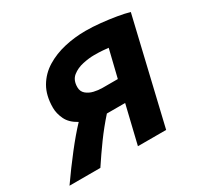

<svg xmlns="http://www.w3.org/2000/svg" viewBox="-158 -679 841 819"><g transform="rotate(-30 262.5 -269.0)"><path d="M-36 0Q8 -63 52.5 -120Q97 -177 134 -216Q97 -236 83 -265.5Q69 -295 69 -323Q69 -383 93 -424Q117 -465 158 -490Q199 -515 249.5 -526.5Q300 -538 353 -538Q388 -538 427 -534Q466 -530 501.5 -524Q537 -518 561 -511L440 0H301L346 -187H270Q267 -187 263 -187Q259 -187 256 -187Q216 -142 182.5 -96Q149 -50 116 0ZM295 -291H370L403 -426Q393 -427 376 -428.5Q359 -430 333 -430Q308 -430 277.5 -423.5Q247 -417 225 -399.5Q203 -382 203 -347Q203 -326 217.5 -313.5Q232 -301 253 -296Q274 -291 295 -291Z"/></g></svg>

Font: Ubuntu Sans Mono
Style: Bold Italic
Weight: 700
Italic angle: -13.5°
Monospace: yes
Designer: Dalton Maag Ltd
Foundry: Dalton Maag Ltd
Version: Version 1.006